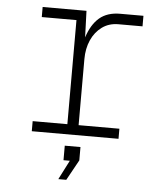

<svg xmlns="http://www.w3.org/2000/svg" viewBox="-52 -576 704 816"><g transform="rotate(5 300.0 -168.5)"><path d="M97 0V-43H245V-487H97V-530H284L288 -417Q306 -473 339.5 -501.5Q373 -530 428 -530H527V-485H424Q384 -485 354.5 -463.5Q325 -442 309 -406Q293 -370 293 -325V-43H467V0ZM227 193 269 111H242V49H309V106L261 193Z"/></g></svg>

Font: Geist Mono UltraLight
Style: Regular
Weight: 200
Monospace: yes
Designer: Basement.studio, Andrés Briganti, Mateo Zaragoza
Foundry: Basement.studio, Vercel, Andrés Briganti, Guido Ferreyra, Mateo Zaragoza
Version: Version 1.400; ttfautohint (v1.8.4.7-5d5b)